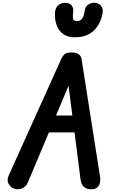

<svg xmlns="http://www.w3.org/2000/svg" viewBox="-20 -1389 851 1409"><path d="M82.5 -4.5Q55 -15.5 42 -41.8Q29 -68 44 -101.5L427.5 -952Q439.5 -978.5 454 -991.2Q468.5 -1004 504.5 -1004Q537 -1004 556 -991.8Q575 -979.5 578.5 -956L714 -93.5Q720.5 -54 705.5 -27.8Q690.5 -1.5 658 0Q621 2 598.5 -15.2Q576 -32.5 570.5 -75.5L527 -417.5H339L184.5 -50.5Q170.5 -16.5 139.8 -5.8Q109 5 82.5 -4.5ZM391 -541H511L483 -760ZM531.5 -1115.5Q480 -1115.5 449.2 -1135.8Q418.5 -1156 403.5 -1186.8Q388.5 -1217.5 385 -1249.5Q381.5 -1281.5 384.5 -1305.5Q390 -1338 410 -1353Q430 -1368 457.5 -1368Q494.5 -1368 507.2 -1347.5Q520 -1327 517.5 -1306Q513.5 -1275.5 515 -1260Q516.5 -1244.5 524.2 -1239.2Q532 -1234 545.5 -1234Q558 -1234 569.2 -1240.2Q580.5 -1246.5 589.2 -1263.8Q598 -1281 602 -1313Q606 -1339.5 626.2 -1354.2Q646.5 -1369 673.5 -1369Q701 -1369 719.8 -1348Q738.5 -1327 733 -1292.5Q729.5 -1269 717.8 -1238.8Q706 -1208.5 683.2 -1180.2Q660.5 -1152 623.5 -1133.8Q586.5 -1115.5 531.5 -1115.5Z"/></svg>

Font: Edu SA Hand Cursive
Style: Regular
Weight: 400
Designer: Tina and Corey Anderson, Eben Sorkin, Mirko Velimirovic
Foundry: Google for Education
Version: Version 2.000